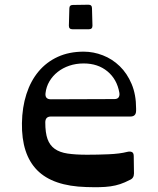

<svg xmlns="http://www.w3.org/2000/svg" viewBox="-20 -779 670 814"><path d="M465 -359Q478 -359 483 -366.5Q488 -374 486 -386Q476 -443 435.5 -476.5Q395 -510 335 -510Q302 -510 274 -500.5Q246 -491 224.5 -474Q203 -457 189.5 -434Q176 -411 173 -384Q170 -358 196 -358ZM557 -310Q557 -285 533 -285H196Q172 -285 172 -260Q172 -216 181.5 -189.5Q191 -163 212 -148Q233 -133 266.5 -128Q300 -123 349 -123Q394 -123 441 -125Q488 -127 519 -135Q531 -138 539 -134.5Q547 -131 547 -117L548 -44Q548 -23 530 -16Q509 -5 489.5 1.5Q470 8 448.5 11Q427 14 402 14.5Q377 15 346 14Q204 10 137.5 -57.5Q71 -125 73 -257Q74 -324 92 -380Q110 -436 143.5 -476Q177 -516 225 -538Q273 -560 335 -560Q376 -560 416 -544.5Q456 -529 487.5 -498.5Q519 -468 538 -423Q557 -378 557 -319ZM274 -743Q274 -758 289 -758L355 -759Q370 -759 370 -744L372 -670Q372 -655 357 -655H287Q272 -655 272 -670Z"/></svg>

Font: OpenDyslexic 3
Style: Regular
Weight: 400
Designer: Abelardo Gonzalez
Version: Version 1.000;PS 001.001;hotconv 1.0.56